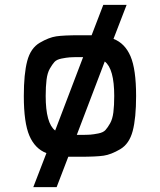

<svg xmlns="http://www.w3.org/2000/svg" viewBox="-20 -645 658 790"><path d="M447 -485Q494 -467 517 -413.5Q540 -360 540 -250Q540 -159 526 -106Q512 -53 474.5 -31Q437 -9 406.5 -4.5Q376 0 309 0H261L213 125H117L171 -15Q124 -33 101 -86.5Q78 -140 78 -250Q78 -341 92 -394Q106 -447 143.5 -469Q181 -491 211.5 -495.5Q242 -500 309 -500H357L405 -625H501ZM168 -250Q168 -138 207 -108L322 -410H309Q280 -410 266.5 -409Q253 -408 233 -404Q213 -400 204 -390Q195 -380 185 -362.5Q175 -345 171.5 -317Q168 -289 168 -250ZM309 -90Q338 -90 351.5 -91Q365 -92 385 -96Q405 -100 414 -110Q423 -120 433 -137.5Q443 -155 446.5 -183Q450 -211 450 -250Q450 -362 411 -392L296 -90Z"/></svg>

Font: Hermit
Style: Regular
Weight: 400
Designer: Pablo Caro
Version: Version 2.000;PS 002.000;hotconv 1.0.88;makeotf.lib2.5.64775